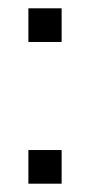

<svg xmlns="http://www.w3.org/2000/svg" viewBox="-20 -504 245 462"><path d="M48.3 -103V-143H128.3V-103V-102V-62H48.3V-102ZM48.3 -444V-484H128.3V-444V-443V-403H48.3V-443Z"/></svg>

Font: Nordica Plus
Style: NordicaClassicLtExt
Weight: 300
Version: Version 1.01